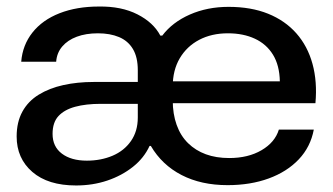

<svg xmlns="http://www.w3.org/2000/svg" viewBox="-20 -558 1021 588"><path d="M213 10Q127 10 79 -31.5Q31 -73 31 -140Q31 -184 48.5 -216Q66 -248 98.5 -268Q131 -288 174 -297.5Q217 -307 267 -307H445L444 -240H289Q243 -240 210 -231Q177 -222 159 -202.5Q141 -183 141 -148Q141 -109 169.5 -87.5Q198 -66 246 -66Q289 -66 324.5 -81Q360 -96 381 -126Q402 -156 402 -198V-343Q402 -383 387 -408Q372 -433 344.5 -444.5Q317 -456 280 -456Q243 -456 215 -445.5Q187 -435 170.5 -415.5Q154 -396 152 -369H45Q49 -420 79.5 -458.5Q110 -497 162.5 -517.5Q215 -538 283 -538Q352 -539 401 -514Q450 -489 471 -449H477Q508 -490 561.5 -513.5Q615 -537 680 -537Q749 -537 801 -516Q853 -495 887.5 -456Q922 -417 937 -362.5Q952 -308 946 -242H487V-309H837Q836 -358 816 -390.5Q796 -423 760.5 -439.5Q725 -456 678 -456Q628 -456 590 -436Q552 -416 530.5 -379.5Q509 -343 509 -293V-251Q509 -209 521 -175.5Q533 -142 556 -119.5Q579 -97 610.5 -85.5Q642 -74 682 -74Q740 -74 781 -98Q822 -122 834 -161H941Q931 -108 895 -70Q859 -32 803 -11.5Q747 9 677 9Q596 9 536 -22Q476 -53 442 -111H438Q421 -74 387 -47Q353 -20 308.5 -5Q264 10 213 10Z"/></svg>

Font: Mona Sans SemiExpanded Medium
Style: Regular
Weight: 500
Width: 6
Designer: Deni Anggara
Foundry: GitHub
Version: Version 2.000